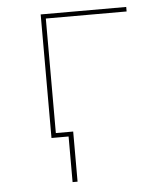

<svg xmlns="http://www.w3.org/2000/svg" viewBox="-52 -566 703 805"><g transform="rotate(-5 300.0 -164.0)"><path d="M221 192V0H149V-520H509V-501H169V-19H242V192Z"/></g></svg>

Font: Zed Sans Thin Extended
Style: Regular
Weight: 100
Width: 7
Designer: Belleve Invis
Foundry: Belleve Invis
Version: Version 1.0.0; ttfautohint (v1.8.4)